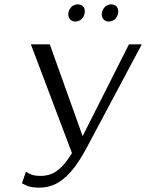

<svg xmlns="http://www.w3.org/2000/svg" viewBox="-20 -854 672 883"><path d="M573 -650H632L379 -175Q341 -104 305.5 -64Q270 -24 235 -7.5Q200 9 162 9Q121 9 101 -1Q81 -11 81 -11L99 -64Q99 -64 116.5 -54.5Q134 -45 168 -45Q191 -45 213.5 -53Q236 -61 260 -83.5Q284 -106 311 -150L122 -650H209L360 -228ZM464 -824Q477 -834 491 -834Q506 -834 516 -824Q524 -814 524 -801Q524 -781 508 -765Q495 -755 480 -755Q466 -755 456 -765Q448 -775 448 -788Q448 -808 464 -824ZM310 -824Q323 -834 338 -834Q352 -834 362 -824Q367 -820 368.5 -813.5Q370 -807 370 -801Q370 -781 354 -765Q341 -755 327 -755Q312 -755 302 -765Q294 -775 294 -788Q294 -808 310 -824Z"/></svg>

Font: Arsenal SC
Style: Italic
Weight: 400
Italic angle: -9.10001°
Designer: Andrij Shevchenko
Foundry: Stairsfor
Version: Version 2.001; ttfautohint (v1.8.4.7-5d5b)